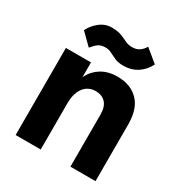

<svg xmlns="http://www.w3.org/2000/svg" viewBox="-168 -844 917 968"><g transform="rotate(30 290.0 -360.0)"><path d="M60 0V-507H206V0ZM379 0V-302Q379 -349 357.5 -371.5Q336 -394 299 -394Q274 -394 253 -381Q232 -368 219 -340Q206 -312 206 -268H189Q189 -275 189 -289.5Q189 -304 189 -319Q189 -334 189 -339Q189 -388 209 -427Q229 -466 267 -489Q305 -512 359 -512Q435 -512 480 -466.5Q525 -421 525 -329V0ZM416 -720 490 -659Q471 -620 436 -597Q401 -574 354 -574Q324 -574 304 -583Q284 -592 268 -600.5Q252 -609 234 -609Q208 -609 193.5 -599.5Q179 -590 159 -566L94 -630Q109 -662 140 -687Q171 -712 210 -712Q244 -712 266 -703.5Q288 -695 306 -686Q324 -677 346 -677Q371 -677 388.5 -689Q406 -701 416 -720Z"/></g></svg>

Font: Hind Variable Light
Style: Regular
Weight: 300
Designer: Manushi Parikh, Satya Rajpurohit
Foundry: Indian Type Foundry
Version: Version 3.000